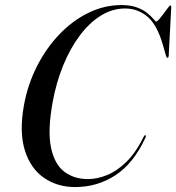

<svg xmlns="http://www.w3.org/2000/svg" viewBox="-20 -730 696 758"><path d="M554.5 -196Q557.5 -193.5 554 -186Q507 -84.5 435.5 -38Q364 8.5 277 8.5Q206.5 8.5 153.8 -27.8Q101 -64 78.2 -136Q55.5 -208 74.5 -314.5Q89.5 -396.5 125.8 -468Q162 -539.5 214 -594Q266 -648.5 328.8 -679.2Q391.5 -710 459.5 -710Q496.5 -710 521.8 -700.2Q547 -690.5 562.5 -677.5Q578 -664.5 586 -654.8Q594 -645 596.5 -645Q600.5 -645 608.8 -654.5Q617 -664 626.2 -676.5Q635.5 -689 642.8 -698.8Q650 -708.5 652 -708.5Q656.5 -708.5 656 -700.5L646 -509.5Q645.5 -502.5 642 -502Q638 -501 635.5 -509.5L622.5 -554.5Q600 -632.5 561.8 -664.5Q523.5 -696.5 474 -696.5Q423.5 -696.5 378 -668.2Q332.5 -640 294.8 -589.5Q257 -539 229.5 -471.8Q202 -404.5 188 -327.5Q167.5 -215 181.2 -148.2Q195 -81.5 233.8 -52.2Q272.5 -23 327.5 -23Q363.5 -23 402.5 -38.8Q441.5 -54.5 478.8 -90.8Q516 -127 547 -189.5Q551 -198 554.5 -196Z"/></svg>

Font: Fraunces 144pt
Style: Italic
Weight: 400
Italic angle: -16°
Version: Version 1.000;[b76b70a41]